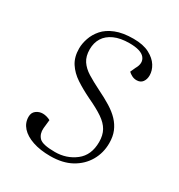

<svg xmlns="http://www.w3.org/2000/svg" viewBox="-135 -613 668 718"><g transform="rotate(30 199.5 -254.0)"><path d="M192 -8Q242 -8 279.5 -37Q317 -66 317 -123Q317 -152 305.5 -172.5Q294 -193 269 -210Q244 -227 203 -246Q166 -264 138 -282.5Q110 -301 93.5 -326.5Q77 -352 77 -389Q77 -410 85 -433.5Q93 -457 110.5 -477Q128 -497 159 -509.5Q190 -522 236 -522Q278 -522 304.5 -508Q331 -494 343.5 -474Q356 -454 356 -433Q356 -416 347.5 -404.5Q339 -393 322 -393Q311 -393 301.5 -398Q292 -403 286 -409L296 -431Q313 -460 297 -480Q281 -500 231 -500Q192 -500 165.5 -488Q139 -476 126 -455Q113 -434 113 -406Q113 -376 126 -356.5Q139 -337 162.5 -322.5Q186 -308 218 -292Q251 -276 276 -260.5Q301 -245 317.5 -227.5Q334 -210 343 -188.5Q352 -167 352 -138Q352 -96 332 -61.5Q312 -27 275 -6.5Q238 14 184 14Q141 14 108.5 3Q76 -8 58.5 -27.5Q41 -47 41 -73Q41 -91 53.5 -100.5Q66 -110 82 -110Q90 -110 99 -107.5Q108 -105 115 -101L111 -64Q109 -39 123.5 -23.5Q138 -8 192 -8Z"/></g></svg>

Font: Literata 60pt ExtraLight
Style: Italic
Weight: 250
Italic angle: -2°
Designer: Latin by Veronika Burian and Jose Scaglione. Greek by Irene Vlachou. Cyrillic by Vera Evstafieva
Foundry: TypeTogether
Version: Version 3.103;gftools[0.9.29]